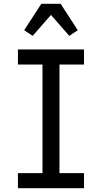

<svg xmlns="http://www.w3.org/2000/svg" viewBox="-20 -997 540 1017"><path d="M75 0V-80H205V-655H75V-735H425V-655H295V-80H425V0ZM153 -807 108 -837 199 -977H301L392 -837L347 -807L250 -918Z"/></svg>

Font: Iosevka SS10 Medium
Style: Regular
Weight: 500
Monospace: yes
Designer: Belleve Invis
Foundry: Belleve Invis
Version: Version 28.0.6; ttfautohint (v1.8.4)